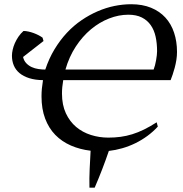

<svg xmlns="http://www.w3.org/2000/svg" viewBox="-20 -693 854 894"><path d="M590.8 -673.3Q643.1 -673.3 683.1 -657Q723.1 -640.6 750 -611.3Q776.9 -582 790.5 -541Q804.2 -500 804.2 -450.7Q804.2 -433.1 801.3 -414.3Q798.3 -395.5 793.7 -378.2Q789.1 -360.8 783.9 -345.7Q778.8 -330.6 774.4 -319.8H274.4Q268.6 -286.6 268.6 -257.8Q268.6 -204.6 286.6 -165.8Q304.7 -127 334.7 -101.8Q364.7 -76.7 403.6 -64.5Q442.4 -52.2 484.4 -52.2Q514.2 -52.2 541.5 -55.9Q568.8 -59.6 595.7 -67.9Q622.6 -76.2 650.4 -89.8Q678.2 -103.5 709.5 -123.5L714.8 -103.5Q692.9 -79.6 666.3 -60.1Q639.6 -40.5 610.1 -26.1Q580.6 -11.7 549.1 -2.7Q517.6 6.3 486.8 9.8Q472.7 51.3 456.1 94.5Q439.5 137.7 420.9 180.7H396.5Q395.5 136.2 397.5 94Q399.4 51.8 401.9 8.8Q352.1 2.9 310.1 -15.4Q268.1 -33.7 237.5 -64.9Q207 -96.2 190.2 -140.9Q173.3 -185.5 173.3 -244.6Q173.3 -262.2 175 -280.8Q176.8 -299.3 180.2 -319.8Q143.6 -320.3 116.5 -328.9Q89.4 -337.4 71.3 -352.3Q53.2 -367.2 44.4 -387.9Q35.6 -408.7 35.6 -433.6Q35.6 -446.3 39.1 -461.7Q42.5 -477.1 49.3 -492.4Q56.2 -507.8 66.2 -522.5Q76.2 -537.1 89.4 -548.8Q100.1 -548.8 112.3 -546.1Q124.5 -543.5 136.5 -539.1Q148.4 -534.7 159.4 -529.1Q170.4 -523.4 178.2 -517.6L182.6 -502L87.4 -427.7Q91.3 -410.2 102.3 -398.7Q113.3 -387.2 127.7 -380.6Q142.1 -374 158.7 -371.6Q175.3 -369.1 190.9 -369.1Q208 -420.9 233.9 -463.6Q259.8 -506.3 291.5 -540.3Q323.2 -574.2 359.9 -599.1Q396.5 -624 435.1 -640.6Q473.6 -657.2 513.2 -665.3Q552.7 -673.3 590.8 -673.3ZM577.6 -624.5Q532.7 -624.5 487.8 -606.9Q442.9 -589.4 403.3 -556.4Q363.8 -523.4 332.8 -476.1Q301.8 -428.7 284.7 -369.1H695.3Q698.7 -377.4 701.7 -388.9Q704.6 -400.4 706.8 -412.6Q709 -424.8 710.2 -435.8Q711.4 -446.8 711.4 -454.6Q711.4 -491.2 704.6 -522.2Q697.8 -553.2 681.9 -575.9Q666 -598.6 640.4 -611.6Q614.7 -624.5 577.6 -624.5Z"/></svg>

Font: PT Astra Serif
Style: Italic
Weight: 400
Italic angle: -16°
Designer: A.Korolkova, I. Chaeva
Foundry: ParaType Ltd
Version: Version 1.001